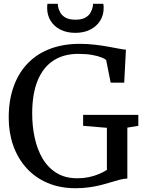

<svg xmlns="http://www.w3.org/2000/svg" viewBox="-20 -983 763 1014"><path d="M379 11Q295.5 11 229.8 -17.5Q164 -46 118.5 -97Q73 -148 49.5 -215.5Q26 -283 26 -361Q26 -454.5 52.5 -527.2Q79 -600 128 -650Q177 -700 246.2 -725.8Q315.5 -751.5 401 -751.5Q440 -751.5 478 -747.2Q516 -743 549 -737Q582 -731 607.2 -726.2Q632.5 -721.5 645 -720.5L636 -546.5H564.5L540.5 -666.5Q534 -672.5 515.2 -680Q496.5 -687.5 466 -693Q435.5 -698.5 393.5 -698.5Q316 -698.5 261.8 -663Q207.5 -627.5 178.8 -557.5Q150 -487.5 150 -383Q150 -316 163.5 -254.5Q177 -193 205.2 -145.2Q233.5 -97.5 278.8 -69.5Q324 -41.5 388 -41.5Q420 -41.5 448 -47.2Q476 -53 499.8 -62.8Q523.5 -72.5 544.5 -85.5V-308L419 -318.5V-376.5H710.5V-318.5L652.5 -309V-40Q633.5 -39.5 612.5 -34Q591.5 -28.5 567.5 -21Q543.5 -13.5 515.2 -6.2Q487 1 453.2 6Q419.5 11 379 11ZM378 -809.5Q333.5 -809.5 299.8 -826.2Q266 -843 247.5 -873Q229 -903 229 -941Q229 -946.5 229.5 -952.2Q230 -958 230.5 -963H285.5Q285.5 -960.5 285.8 -956.8Q286 -953 286.5 -948.5Q289.5 -933 298.2 -917Q307 -901 326 -890Q345 -879 378 -879Q411.5 -879 430.5 -889.8Q449.5 -900.5 458.2 -916.5Q467 -932.5 470 -948.5Q471 -953 471 -956.8Q471 -960.5 471 -963H525.5Q526.5 -958 527 -952.5Q527.5 -947 527.5 -941.5Q527.5 -903 508.8 -873.2Q490 -843.5 456.5 -826.5Q423 -809.5 378 -809.5Z"/></svg>

Font: Merriweather 20pt
Style: Regular
Weight: 400
Version: Version 2.100